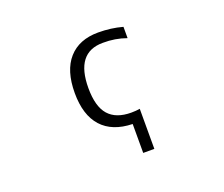

<svg xmlns="http://www.w3.org/2000/svg" viewBox="-117 -705 1234 1060"><g transform="rotate(-20 500.0 -175.0)"><path d="M691.4 -445.3Q626 -468.8 553.7 -467.8Q393.6 -467.8 393.6 -259.8Q393.6 -151.4 437.5 -101.6Q481.4 -51.8 570.3 -51.8Q598.6 -51.8 621.1 -55.7V179.7H555.7V9.8Q437.5 6.8 375.5 -61.5Q313.5 -129.9 313.5 -259.8Q313.5 -391.6 375 -460.9Q436.5 -530.3 548.8 -530.3Q624 -530.3 691.4 -511.7Z"/></g></svg>

Font: GenEi Gothic M SemiLight
Style: Regular
Weight: 350
Designer: o_tamon (Modified); [Source Han Sans]
Ryoko NISHIZUKA  (kana & ideographs); Paul D. Hunt (Latin, Greek & Cyrillic); Wenl
Version: Version 1.1a;Original Version 1.004